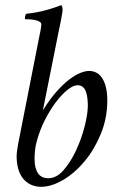

<svg xmlns="http://www.w3.org/2000/svg" viewBox="-20 -713 473 739"><path d="M278 -385Q291 -385 299 -378Q307 -371 311 -359.5Q315 -348 316.5 -334Q318 -320 318 -306Q318 -275 306 -227.5Q294 -180 273.5 -135.5Q253 -91 225.5 -59Q198 -27 166 -27Q139 -27 126 -46.5Q113 -66 113 -102Q113 -119 115 -136.5Q117 -154 122 -171Q133 -212 152.5 -250.5Q172 -289 194.5 -319Q217 -349 239.5 -367Q262 -385 278 -385ZM145 -288 207 -598Q209 -607 211.5 -619Q214 -631 216 -642.5Q218 -654 219.5 -662.5Q221 -671 221 -674Q221 -679 220 -685Q219 -691 215 -693Q207 -690 193 -685Q179 -680 161 -675Q143 -670 122.5 -666Q102 -662 81 -660Q78 -657 76.5 -649.5Q75 -642 77 -639Q83 -639 93.5 -638.5Q104 -638 114 -636Q124 -634 131.5 -630Q139 -626 139 -619Q139 -611 136 -595.5Q133 -580 130 -566L50 -160Q48 -151 46 -135.5Q44 -120 44 -112Q44 -84 50.5 -62Q57 -40 69.5 -25Q82 -10 99.5 -2Q117 6 138 6Q178 6 223 -20.5Q268 -47 305.5 -92Q343 -137 368 -197.5Q393 -258 393 -326Q393 -379 375 -409.5Q357 -440 322 -440Q310 -440 291 -433Q272 -426 248.5 -408.5Q225 -391 198.5 -361.5Q172 -332 145 -288Z"/></svg>

Font: Vermiglione
Style: Italic
Weight: 400
Italic angle: -11°
Version: Version 1.105